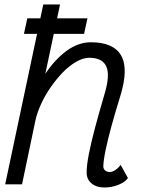

<svg xmlns="http://www.w3.org/2000/svg" viewBox="-20 -820 640 854"><path d="M86.5 -669.5 101.5 -738.5H369L354 -669.5ZM516.5 -87 549 -28Q535.5 -9 505.5 2.5Q475.5 14 445 14Q409 14 387 -4.5Q365 -23 365.5 -53Q365 -81.5 374.8 -132.5Q384.5 -183.5 402.8 -252Q421 -320.5 444.5 -400Q470.5 -486 452.8 -524.5Q435 -563 378 -563Q350 -563 319.8 -545.8Q289.5 -528.5 260.2 -498.8Q231 -469 205.8 -432.5Q180.5 -396 162.5 -356.8Q144.5 -317.5 137 -281.5L78 0H3L172.5 -800H247L181.5 -491.5Q224 -555.5 276.2 -593.8Q328.5 -632 384 -632Q485 -632 518.8 -573Q552.5 -514 515 -392.5Q493.5 -323.5 476.5 -261.8Q459.5 -200 449.8 -152.8Q440 -105.5 439.5 -79Q440 -68 448 -61.5Q456 -55 468 -55Q480 -55 493.2 -63.8Q506.5 -72.5 516.5 -87Z"/></svg>

Font: Victor Mono Thin
Style: Italic
Weight: 100
Italic angle: -12°
Monospace: yes
Designer: Rune Bjørnerås
Version: Version 1.561;gftools[0.9.30]